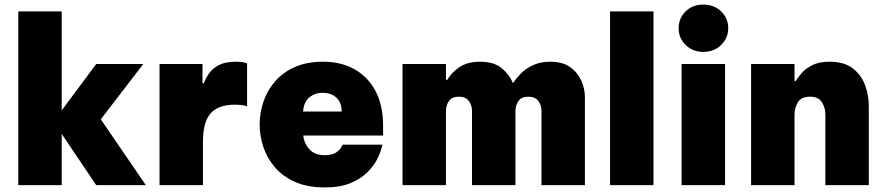

<svg xmlns="http://www.w3.org/2000/svg" viewBox="-20 -810 3871 840"><path d="M60 0V-760H250V-327L401 -530H607L421 -288L618 0H401L250 -224V0Z M678 0V-530H866V-446H872Q880 -468 895 -489.5Q910 -511 938 -525.5Q966 -540 1012 -540Q1036 -540 1048.5 -536.5Q1061 -533 1061 -533V-345Q1061 -345 1047.5 -348.5Q1034 -352 1007 -352Q935 -352 901.5 -314Q868 -276 868 -191V0Z M1400 10Q1327 10 1273.5 -13Q1220 -36 1185 -75.5Q1150 -115 1133 -164.5Q1116 -214 1116 -266Q1116 -316 1132.5 -365Q1149 -414 1183 -453.5Q1217 -493 1269.5 -516.5Q1322 -540 1394 -540Q1472 -540 1531 -507Q1590 -474 1623 -411.5Q1656 -349 1656 -260V-217H1307Q1310 -183 1333.5 -157Q1357 -131 1400 -131Q1433 -131 1450 -142.5Q1467 -154 1473 -165.5Q1479 -177 1479 -177H1653Q1653 -177 1648 -158Q1643 -139 1629 -111.5Q1615 -84 1587 -56Q1559 -28 1513.5 -9Q1468 10 1400 10ZM1306 -322H1475Q1474 -363 1451 -383.5Q1428 -404 1390 -404Q1358 -404 1333.5 -384Q1309 -364 1306 -322Z M1741 0V-530H1931V-461H1937Q1957 -495 1992 -517.5Q2027 -540 2080 -540Q2140 -540 2174 -512.5Q2208 -485 2223 -448H2226Q2238 -467 2259 -488.5Q2280 -510 2312 -525Q2344 -540 2388 -540Q2442 -540 2475 -516Q2508 -492 2523.5 -456.5Q2539 -421 2539 -385V0H2349V-324Q2349 -350 2335 -368.5Q2321 -387 2291 -387Q2262 -387 2248.5 -368.5Q2235 -350 2235 -324V0H2045V-324Q2045 -350 2031 -368.5Q2017 -387 1987 -387Q1958 -387 1944.5 -368.5Q1931 -350 1931 -324V0Z M2649 0V-760H2839V0Z M3057 -583Q3010 -583 2979.5 -613.5Q2949 -644 2949 -686Q2949 -730 2979.5 -760Q3010 -790 3057 -790Q3104 -790 3135 -760Q3166 -730 3166 -686Q3166 -644 3135 -613.5Q3104 -583 3057 -583ZM2962 0V-530H3152V0Z M3266 0V-530H3456V-455H3461Q3472 -473 3489.5 -492.5Q3507 -512 3536 -526Q3565 -540 3609 -540Q3674 -540 3711.5 -510.5Q3749 -481 3765 -436.5Q3781 -392 3781 -347V0H3591V-309Q3591 -338 3576 -362.5Q3561 -387 3524 -387Q3485 -387 3470.5 -362Q3456 -337 3456 -309V0Z"/></svg>

Font: Be Vietnam Pro Black
Style: Regular
Weight: 900
Designer: Lam Bao, Tony Le, Vietanh Nguyen
Foundry: Yellow Type Foundry
Version: Version 1.002; ttfautohint (v1.8.3)